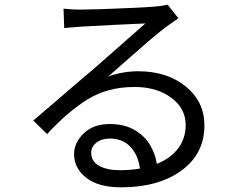

<svg xmlns="http://www.w3.org/2000/svg" viewBox="-20 -763 1040 819"><path d="M490 -37Q537 -37 577 -44Q569 -102 536 -137Q503 -172 448 -172Q414 -172 391.5 -154.5Q369 -137 369 -111Q369 -75 402.5 -56Q436 -37 490 -37ZM497 36Q399 36 347.5 -5Q296 -46 296 -105Q296 -155 337.5 -194.5Q379 -234 448 -234Q508 -234 550.5 -210.5Q593 -187 617.5 -148.5Q642 -110 649 -64Q707 -87 739.5 -129.5Q772 -172 772 -230Q772 -301 710 -346.5Q648 -392 554 -392Q439 -392 353.5 -339Q268 -286 181 -191L122 -249L224 -336Q322 -421 383 -472L600 -663Q477 -658 320 -649L299 -647Q276 -646 254 -643L251 -726Q291 -722 322 -722Q347 -722 414 -724Q583 -730 641 -735Q676 -738 695 -743L741 -685L715 -667Q673 -639 596 -572L442 -437Q504 -459 570 -459Q693 -459 772.5 -394Q852 -329 852 -228Q852 -107 754 -35.5Q656 36 497 36Z"/></svg>

Font: Source Han Sans & Saira Hybrid
Style: Regular
Weight: 400
Designer: Ryoko NISHIZUKA 西塚涼子 (kana & ideographs); Paul D. Hunt (Latin, Greek & Cyrillic); Wenlong ZHANG 张文龙 (bopomofo); Sandoll 
Foundry: Adobe Systems Incorporated
Version: Version 1.00;August 2, 2021;FontCreator 13.0.0.2675 64-bit